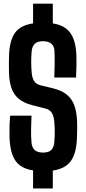

<svg xmlns="http://www.w3.org/2000/svg" viewBox="-20 -934 474 1058"><path d="M162.3 104.6V5Q95.4 -5.3 65.9 -47.4Q36.3 -89.5 32.7 -171.1Q32.2 -191.6 32.2 -212.7Q32.1 -233.9 33 -255.1Q33.8 -276.2 36 -296.8H153.6Q151.6 -257.9 151.2 -219.9Q150.8 -181.8 153.6 -148.5Q155.8 -121.2 171.1 -107.2Q186.4 -93.3 217.7 -93.3Q248.4 -93.3 262.3 -107.2Q276.3 -121.2 279 -148.5Q280.9 -168.9 281.5 -187.3Q282.1 -205.6 281.5 -224.4Q280.8 -243.1 279 -264.4Q277.3 -290.3 266.8 -309.8Q256.3 -329.2 230.9 -335.7L157.8 -354.4Q109.9 -366.7 82.5 -390.2Q55 -413.6 43 -449.3Q31 -485 29.5 -533.8Q29 -558.9 29.1 -582.6Q29.3 -606.2 29.8 -630Q33 -711.6 62.8 -753.3Q92.7 -794.9 162.3 -805V-913.7H271V-805Q336.6 -794.9 367.1 -753Q397.7 -711 400.8 -629.8Q401.8 -606.5 401.2 -572.6Q400.6 -538.8 399.2 -506.8H279.2Q280.7 -543.2 281.2 -579.6Q281.6 -616 280.1 -652.3Q279.4 -679.3 263.1 -693.1Q246.8 -706.9 217.5 -706.9Q186.3 -706.9 171.8 -693.1Q157.3 -679.3 154.6 -652.3Q151.8 -623 151.9 -593.2Q152 -563.3 154.6 -533.8Q156.7 -506.5 167.5 -488.2Q178.4 -469.9 205.3 -463.5L269.7 -448Q320.7 -435.8 349.4 -411.4Q378.2 -387.1 390.6 -350.4Q403 -313.8 404.7 -264.4Q405.3 -247.1 405.3 -231.9Q405.3 -216.8 404.9 -202Q404.5 -187.3 403.8 -171.1Q400.7 -89 370.3 -46.7Q339.9 -4.3 271 5.9V104.6Z"/></svg>

Font: Big Shoulders Thin
Style: Regular
Weight: 100
Designer: Patric King
Foundry: XO Type Co
Version: Version 2.002